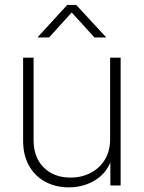

<svg xmlns="http://www.w3.org/2000/svg" viewBox="-20 -768 595 795"><path d="M265.1 7.8Q210.4 7.8 167.5 -15.4Q124.5 -38.6 100.1 -82Q75.7 -125.5 75.7 -185.5V-529.3H119.1V-187.5Q119.1 -116.2 161.1 -74.5Q203.1 -32.7 272 -32.7Q318.4 -32.7 355.7 -52.2Q393.1 -71.8 414.6 -107.7Q436 -143.6 436 -191.9V-529.3H479.5V0H437V-121.1H446.8Q426.8 -55.2 377 -23.7Q327.1 7.8 265.1 7.8ZM183.1 -612.8H136.7V-614.7L258.3 -747.6H295.4L418.5 -614.7V-612.8H371.1L276.9 -716.3Z"/></svg>

Font: Inter 24pt ExtraLight
Style: Regular
Weight: 250
Designer: Rasmus Andersson
Foundry: rsms
Version: Version 4.001;git-66647c0bb